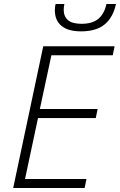

<svg xmlns="http://www.w3.org/2000/svg" viewBox="-20 -947 604 967"><path d="M46.4 0 197.8 -713.9H557.1L547.9 -668.5H238.8L180.7 -397.9H471.7L462.4 -352.5H171.4L106 -45.4H415.5L406.2 0ZM388.2 -789.1Q322.8 -789.1 289.6 -816.7Q256.3 -844.2 256.3 -895.5Q256.3 -902.8 257.3 -911.9Q258.3 -920.9 260.3 -926.8H304.2Q302.7 -918.9 301.8 -912.1Q300.8 -905.3 300.8 -898.9Q300.8 -864.3 322.3 -845.7Q343.8 -827.1 390.6 -827.1Q445.3 -827.1 475.3 -852.3Q505.4 -877.4 516.1 -926.8H564Q549.8 -859.9 507.6 -824.5Q465.3 -789.1 388.2 -789.1Z"/></svg>

Font: Open Sans Light
Style: Italic
Weight: 300
Italic angle: -12°
Designer: Monotype Design Team
Foundry: Monotype Imaging Inc.
Version: Version 3.003; ttfautohint (v1.8.4)